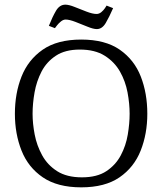

<svg xmlns="http://www.w3.org/2000/svg" viewBox="-20 -796 697 825"><path d="M329 9Q227 9 164 -34Q101 -77 72.5 -149Q44 -221 44 -307Q44 -395 72.5 -467Q101 -539 163.5 -582.5Q226 -626 329 -626Q432 -626 494.5 -582.5Q557 -539 585 -467Q613 -395 613 -307Q613 -221 584.5 -149Q556 -77 493.5 -34Q431 9 329 9ZM332 -34Q397 -34 437 -60.5Q477 -87 499 -128.5Q521 -170 529 -217.5Q537 -265 537 -307Q537 -351 528 -399Q519 -447 495.5 -488.5Q472 -530 430 -556.5Q388 -583 323 -583Q260 -583 220 -556.5Q180 -530 158.5 -488.5Q137 -447 128.5 -399Q120 -351 120 -307Q120 -265 129 -218Q138 -171 161 -129Q184 -87 225.5 -60.5Q267 -34 332 -34ZM396 -671Q381 -671 355.5 -681.5Q330 -692 304 -702Q278 -712 262 -712Q252 -712 242 -704Q232 -696 225 -687Q218 -678 216 -675L190 -685Q205 -723 220.5 -749.5Q236 -776 261 -776Q276 -776 301 -766Q326 -756 352 -746Q378 -736 395 -736Q406 -736 415.5 -744Q425 -752 431 -761Q437 -770 438 -772L466 -761Q450 -724 434.5 -697.5Q419 -671 396 -671Z"/></svg>

Font: Manuale Light
Style: Regular
Weight: 300
Designer: Eduardo Tunni / Pablo Cosgaya
Foundry: Eduardo Tunni / Pablo Cosgaya
Version: Version 1.002